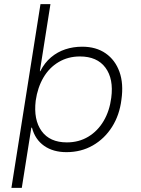

<svg xmlns="http://www.w3.org/2000/svg" viewBox="-20 -725 677 925"><path d="M35 180 175 -705H223L172 -382H174Q195 -423 226 -449Q257 -475 295 -487.5Q333 -500 376 -500Q443 -500 489 -468Q535 -436 555.5 -379Q576 -322 565 -245Q556 -171 520 -114Q484 -57 427.5 -24.5Q371 8 300 8Q236 8 192.5 -22.5Q149 -53 134 -110H131L85 180ZM302 -39Q360 -39 405.5 -66.5Q451 -94 479.5 -142.5Q508 -191 516 -254Q528 -345 488 -399Q448 -453 365 -453Q308 -453 262.5 -426Q217 -399 189 -351Q161 -303 152 -240Q141 -148 180.5 -93.5Q220 -39 302 -39Z"/></svg>

Font: Nunito Sans 7pt ExtraLight
Style: Italic
Weight: 250
Italic angle: -9°
Designer: Vernon Adams
Foundry: Vernon Adams
Version: Version 3.101;gftools[0.9.27]